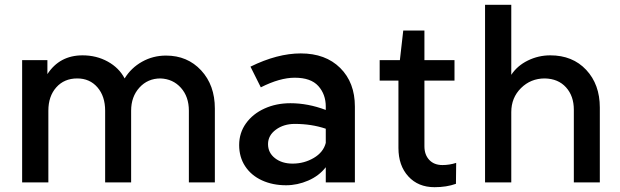

<svg xmlns="http://www.w3.org/2000/svg" viewBox="-20 -758 2575 798"><path d="M72 0V-508H177V-450Q228 -528 323 -528Q381 -528 428 -502Q475 -476 498 -432Q525 -476 570.5 -501.5Q616 -527 670 -527Q759 -527 816 -465.5Q873 -404 873 -307V0H765V-298Q765 -356 732 -393Q699 -430 647 -432Q594 -432 559.5 -394Q525 -356 525 -298V0H417V-298Q417 -358 385 -395Q353 -432 301 -432Q247 -432 214 -395Q181 -358 181 -298V0Z M1455 -315V0H1334V-63Q1306 -27 1261 -7.5Q1216 12 1169 12Q1113 12 1068.5 -8.5Q1024 -29 999 -67Q974 -105 974 -155Q974 -206 1002.5 -245.5Q1031 -285 1079.5 -307Q1128 -329 1187 -329Q1260 -329 1334 -301V-315Q1334 -366 1303 -400.5Q1272 -435 1205 -435Q1143 -435 1064 -395L1021 -481Q1133 -536 1230 -536Q1333 -536 1394 -475.5Q1455 -415 1455 -315ZM1334 -164V-223Q1275 -243 1205 -243Q1159 -243 1126.5 -219Q1094 -195 1094 -159Q1094 -123 1123 -100.5Q1152 -78 1196 -78Q1244 -78 1284 -101.5Q1324 -125 1334 -164Z M1636 -143V-423H1558V-508H1642L1656 -631H1744V-508H1869V-423H1744V-150Q1744 -115 1764 -93.5Q1784 -72 1819 -72Q1848 -72 1876 -81L1875 6Q1836 20 1786 20Q1718 20 1677 -25Q1636 -70 1636 -143Z M2267 -528Q2360 -528 2416.5 -467.5Q2473 -407 2473 -311V0H2365V-302Q2365 -359 2332.5 -395Q2300 -431 2244 -432Q2186 -432 2145.5 -392Q2105 -352 2105 -292V0H1996V-738H2105V-447Q2130 -485 2174 -506.5Q2218 -528 2267 -528Z"/></svg>

Font: Metropolitano Medium
Style: Regular
Weight: 500
Designer: Fonts by Alex Slobzheninov & Chris M. Simpson / Changes by Cristiano Sobral
Foundry: Fonts by Alex Slobzheninov & Chris M. Simpson / Changes by Cristiano Sobral
Version: Version 1.00;August 30, 2020;FontCreator 13.0.0.2681 64-bit